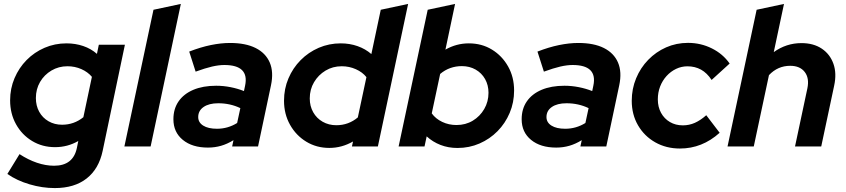

<svg xmlns="http://www.w3.org/2000/svg" viewBox="-20 -750 4329 983"><path d="M260.7 212.9Q196.4 212.9 131.4 193.7Q66.4 174.6 17.7 140.6L80 39.1Q124 67.9 169 83.2Q214 98.5 257 98.5Q354.7 98.5 373.6 7.4L380.8 -28.1Q326.1 3.4 261.9 3.4Q196.7 3.4 144.6 -28Q92.4 -59.4 62.1 -113.8Q31.8 -168.2 31.8 -236.3Q31.8 -296.7 54.4 -349.8Q77 -402.9 116.3 -442.7Q155.6 -482.6 208.1 -505.3Q260.6 -528 320.4 -528Q366.1 -528 406.2 -514.3Q446.3 -500.6 476.3 -474.2L486 -521H619.5L505.6 22.3Q486.2 114.7 423.5 163.8Q360.8 212.9 260.7 212.9ZM297.9 -111.4Q359 -111.4 406.8 -149.9L450.5 -356.6Q429.8 -381.4 396.7 -396.1Q363.6 -410.8 325.3 -410.8Q280.5 -410.8 243.5 -389Q206.5 -367.1 185.1 -330.4Q163.7 -293.7 163.7 -248Q163.7 -208.8 180.7 -177.8Q197.8 -146.8 228.5 -129.1Q259.2 -111.4 297.9 -111.4Z M616.8 0 765.8 -700 905.9 -729.9 751.1 0Z M1044.6 5.6Q964 5.6 915.9 -33.9Q867.8 -73.3 867.8 -139.4Q867.8 -192.7 894.3 -231Q920.7 -269.3 969.9 -290.2Q1019.1 -311 1086.9 -311Q1123.7 -311 1160.2 -303.8Q1196.7 -296.6 1229 -283.8L1234.8 -311.3Q1246 -364.3 1219.3 -390.8Q1192.7 -417.2 1128.7 -417.2Q1100.3 -417.2 1065.5 -409.2Q1030.7 -401.1 981.6 -383.2L948.7 -485.9Q1007.1 -508.6 1059.3 -519.3Q1111.4 -530 1157.9 -530Q1237.3 -530 1288.8 -504.2Q1340.3 -478.3 1361.1 -429.8Q1381.8 -381.3 1367.4 -313.4L1301.1 0H1168.5L1175.4 -32.4Q1143.5 -12.7 1111.7 -3.6Q1079.8 5.6 1044.6 5.6ZM1090.8 -90.8Q1119 -90.8 1144.9 -98.3Q1170.7 -105.8 1194.1 -120.3L1210.5 -196.4Q1158.6 -221.3 1097.3 -221.3Q1050 -221.3 1022.4 -202.3Q994.8 -183.3 994.8 -150.7Q994.8 -123 1020.4 -106.9Q1045.9 -90.8 1090.8 -90.8Z M1665.9 7.3Q1600.7 7.3 1548.2 -24.5Q1495.7 -56.3 1464.9 -111.2Q1434.1 -166.1 1434.1 -234.1Q1434.1 -295.3 1456.7 -348.5Q1479.3 -401.8 1519.1 -442Q1558.9 -482.3 1611.7 -505.2Q1664.6 -528 1724.4 -528Q1770.4 -528 1810.7 -513.8Q1851 -499.6 1881.3 -473.2L1929.4 -700L2069.5 -729.9L1914.6 0H1781.8L1787.4 -25.7Q1730.2 7.3 1665.9 7.3ZM1701.9 -108.9Q1733.6 -108.9 1761.2 -119.1Q1788.9 -129.3 1812 -148.9L1856 -355.1Q1836 -380.4 1802.1 -395.6Q1768.2 -410.8 1729.4 -410.8Q1683.7 -410.8 1646.8 -388.6Q1609.8 -366.3 1587.9 -329.3Q1565.9 -292.3 1565.9 -245.9Q1565.9 -206.6 1583.5 -175.4Q1601 -144.3 1632 -126.6Q1663.1 -108.9 1701.9 -108.9Z M2322.1 7.6Q2275.3 7.6 2235.4 -7.9Q2195.5 -23.3 2164.5 -51.8L2153.4 0H2020.8L2169.8 -700L2309.9 -729.9L2260.5 -496Q2316.8 -528 2380.3 -528Q2446.5 -528 2498.5 -496.2Q2550.5 -464.5 2581.3 -409.9Q2612.1 -355.4 2612.1 -286.6Q2612.1 -225.4 2589.5 -172Q2566.9 -118.6 2527.3 -78.4Q2487.6 -38.1 2435.1 -15.3Q2382.6 7.6 2322.1 7.6ZM2317.2 -109.9Q2363.7 -109.9 2400.6 -132.1Q2437.4 -154.3 2459.2 -191.9Q2481 -229.5 2481 -274.9Q2481 -314.1 2463.6 -345.1Q2446.1 -376.1 2415.1 -393.8Q2384 -411.5 2344.6 -411.5Q2313.5 -411.5 2285.5 -401.6Q2257.5 -391.7 2233.5 -371.4L2190.5 -169.5Q2210.5 -141.8 2244 -125.9Q2277.5 -109.9 2317.2 -109.9Z M2827.6 5.6Q2747 5.6 2698.9 -33.9Q2650.8 -73.3 2650.8 -139.4Q2650.8 -192.7 2677.3 -231Q2703.7 -269.3 2752.9 -290.2Q2802.1 -311 2869.9 -311Q2906.7 -311 2943.2 -303.8Q2979.7 -296.6 3012 -283.8L3017.8 -311.3Q3029 -364.3 3002.3 -390.8Q2975.7 -417.2 2911.7 -417.2Q2883.3 -417.2 2848.5 -409.2Q2813.7 -401.1 2764.6 -383.2L2731.7 -485.9Q2790.1 -508.6 2842.3 -519.3Q2894.4 -530 2940.9 -530Q3020.3 -530 3071.8 -504.2Q3123.3 -478.3 3144.1 -429.8Q3164.8 -381.3 3150.4 -313.4L3084.1 0H2951.5L2958.4 -32.4Q2926.5 -12.7 2894.7 -3.6Q2862.8 5.6 2827.6 5.6ZM2873.8 -90.8Q2902 -90.8 2927.9 -98.3Q2953.7 -105.8 2977.1 -120.3L2993.5 -196.4Q2941.6 -221.3 2880.3 -221.3Q2833 -221.3 2805.4 -202.3Q2777.8 -183.3 2777.8 -150.7Q2777.8 -123 2803.4 -106.9Q2828.9 -90.8 2873.8 -90.8Z M3461.3 10.4Q3390.9 10.4 3334.9 -21.2Q3278.9 -52.9 3246.6 -108.3Q3214.4 -163.7 3214.4 -234Q3214.4 -295.2 3236.8 -349.1Q3259.1 -403 3298.7 -443.7Q3338.3 -484.5 3390.4 -507.5Q3442.6 -530.5 3502.4 -530.5Q3567.7 -530.5 3624.4 -502.3Q3681 -474.2 3715.6 -424.7L3623.3 -340.7Q3599.8 -376.5 3569.1 -393.5Q3538.3 -410.5 3499.6 -410.5Q3468.9 -410.5 3441.3 -397.3Q3413.8 -384.1 3392.6 -360.8Q3371.4 -337.4 3359.6 -306.9Q3347.9 -276.3 3347.9 -241.3Q3347.9 -202.5 3364.4 -172.3Q3380.9 -142.2 3409.9 -125.2Q3438.9 -108.2 3476 -108.2Q3508.5 -108.2 3537.5 -121.1Q3566.6 -134.1 3595.9 -160.1L3664.5 -70.2Q3574.9 10.4 3461.3 10.4Z M3704.8 0 3853.8 -700 3993.9 -729.9 3941.5 -483.2Q4005.8 -529.3 4083.2 -529.3Q4145.1 -529.3 4187.4 -500.9Q4229.7 -472.5 4247 -423.3Q4264.4 -374.2 4250.7 -311.3L4184.5 0H4050.3L4113.7 -298Q4124.4 -349.8 4100 -381.5Q4075.6 -413.1 4025.6 -413.1Q3993.9 -413.1 3966.7 -401.2Q3939.5 -389.3 3916.9 -365.3L3839.1 0Z"/></svg>

Font: Red Hat Display VF
Style: Italic
Weight: 300
Italic angle: -12°
Designer: Pentagram, MCKL
Foundry: Pentagram, MCKL
Version: Version 1.023